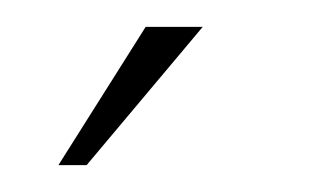

<svg xmlns="http://www.w3.org/2000/svg" viewBox="-20 -44 246 143"><path d="M23.5 79 88.5 -24H131L44.5 79Z"/></svg>

Font: Anybody ExtraExpanded Thin
Style: Regular
Weight: 100
Width: 8
Designer: Tyler Finck
Foundry: Etcetera Type Company
Version: Version 1.010; ttfautohint (v1.8.3) -l 8 -r 50 -G 200 -x 14 